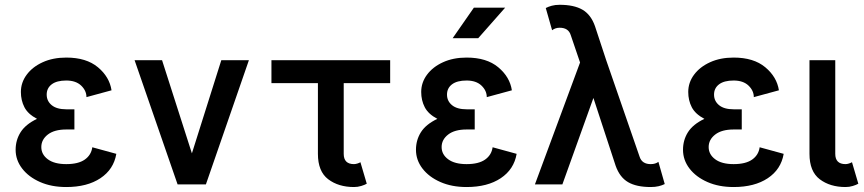

<svg xmlns="http://www.w3.org/2000/svg" viewBox="-20 -754 3532 785"><path d="M251 -307.1H284.2V-224.6H251Q202.1 -224.6 175.5 -203.9Q148.9 -183.1 148.9 -152.8Q148.9 -122.6 175.5 -102.8Q202.1 -83 251 -83Q300.3 -83 326.7 -101.6Q353 -120.1 357.4 -151.9L455.6 -125Q444.8 -61.5 390.6 -25.4Q336.4 10.7 251 10.7Q190.4 10.7 143.8 -9.8Q97.2 -30.3 70.6 -64.9Q43.9 -99.6 43.9 -141.6Q43.9 -181.2 64.2 -213.4Q84.5 -245.6 131.3 -268.1Q94.2 -287.6 79.8 -315.7Q65.4 -343.8 65.4 -377.9Q65.4 -416.5 89.1 -448.5Q112.8 -480.5 154.5 -499.5Q196.3 -518.6 251 -518.6Q333 -518.6 380.4 -479Q427.7 -439.5 436 -384.8L333.5 -356.9Q333.5 -383.3 311.8 -404.1Q290 -424.8 251 -424.8Q211.9 -424.8 191.4 -409.2Q170.9 -393.6 170.9 -367.2Q170.9 -340.8 191.4 -324Q211.9 -307.1 251 -307.1Z M764.6 -127 884.8 -507.8H997.6L821.8 0H706.1L530.3 -507.8H642.6Z M1453.6 -90.8 1479.5 -2.9Q1471.2 2 1457 6.3Q1442.9 10.7 1427.2 10.7Q1363.8 10.7 1321.8 -21.2Q1279.8 -53.2 1279.8 -125V-414.1H1089.8V-507.8H1575.2V-414.1H1385.3V-125Q1385.3 -83 1427.2 -83Q1433.1 -83 1441.2 -85.4Q1449.2 -87.9 1453.6 -90.8Z M1887.7 -307.1H1920.9V-224.6H1887.7Q1838.9 -224.6 1812.3 -203.9Q1785.6 -183.1 1785.6 -152.8Q1785.6 -122.6 1812.3 -102.8Q1838.9 -83 1887.7 -83Q1937 -83 1963.4 -101.6Q1989.7 -120.1 1994.1 -151.9L2092.3 -125Q2081.5 -61.5 2027.3 -25.4Q1973.1 10.7 1887.7 10.7Q1827.1 10.7 1780.5 -9.8Q1733.9 -30.3 1707.3 -64.9Q1680.7 -99.6 1680.7 -141.6Q1680.7 -181.2 1700.9 -213.4Q1721.2 -245.6 1768.1 -268.1Q1731 -287.6 1716.6 -315.7Q1702.1 -343.8 1702.1 -377.9Q1702.1 -416.5 1725.8 -448.5Q1749.5 -480.5 1791.3 -499.5Q1833 -518.6 1887.7 -518.6Q1969.7 -518.6 2017.1 -479Q2064.5 -439.5 2072.8 -384.8L1970.2 -356.9Q1970.2 -383.3 1948.5 -404.1Q1926.8 -424.8 1887.7 -424.8Q1848.6 -424.8 1828.1 -409.2Q1807.6 -393.6 1807.6 -367.2Q1807.6 -340.8 1828.1 -324Q1848.6 -307.1 1887.7 -307.1ZM1935.1 -597.7H1830.6L1917.5 -722.7H2045.4Z M2458.5 -507.8 2595.2 -112.8Q2605 -83 2640.6 -83Q2659.7 -83 2671.9 -92.3L2697.8 -1.5Q2687 3.9 2672.9 7.3Q2658.7 10.7 2640.6 10.7Q2582 10.7 2547.9 -9.3Q2513.7 -29.3 2497.1 -76.2L2406.2 -353.5L2279.3 0H2167L2351.6 -498.5L2313.5 -610.4Q2304.2 -640.6 2268.1 -640.6Q2250.5 -640.6 2237.3 -630.4L2211.4 -721.2Q2221.7 -726.6 2235.8 -730.5Q2250 -734.4 2268.1 -734.4Q2326.7 -734.4 2361.3 -714.4Q2396 -694.3 2412.6 -647Z M2979.5 -307.1H3012.7V-224.6H2979.5Q2930.7 -224.6 2904.1 -203.9Q2877.4 -183.1 2877.4 -152.8Q2877.4 -122.6 2904.1 -102.8Q2930.7 -83 2979.5 -83Q3028.8 -83 3055.2 -101.6Q3081.5 -120.1 3085.9 -151.9L3184.1 -125Q3173.3 -61.5 3119.1 -25.4Q3064.9 10.7 2979.5 10.7Q2918.9 10.7 2872.3 -9.8Q2825.7 -30.3 2799.1 -64.9Q2772.5 -99.6 2772.5 -141.6Q2772.5 -181.2 2792.7 -213.4Q2813 -245.6 2859.9 -268.1Q2822.8 -287.6 2808.3 -315.7Q2793.9 -343.8 2793.9 -377.9Q2793.9 -416.5 2817.6 -448.5Q2841.3 -480.5 2883.1 -499.5Q2924.8 -518.6 2979.5 -518.6Q3061.5 -518.6 3108.9 -479Q3156.2 -439.5 3164.6 -384.8L3062 -356.9Q3062 -383.3 3040.3 -404.1Q3018.6 -424.8 2979.5 -424.8Q2940.4 -424.8 2919.9 -409.2Q2899.4 -393.6 2899.4 -367.2Q2899.4 -340.8 2919.9 -324Q2940.4 -307.1 2979.5 -307.1Z M3463.4 -90.8 3489.3 -2.9Q3481 2 3466.8 6.3Q3452.6 10.7 3437 10.7Q3373.5 10.7 3331.5 -21.2Q3289.6 -53.2 3289.6 -125V-507.8H3395V-125Q3395 -83 3437 -83Q3442.9 -83 3450.7 -85.4Q3458.5 -87.9 3463.4 -90.8Z"/></svg>

Font: Giphurs Medium
Style: Regular
Weight: 500
Version: Version 0.920; ttfautohint (v1.8.4.7-5d5b)